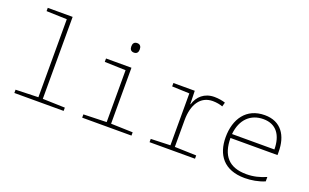

<svg xmlns="http://www.w3.org/2000/svg" viewBox="-85 -1173 2570 1596"><g transform="rotate(20 1200.0 -375.0)"><path d="M96 0H532V-29L335 -35V-760H115V-731L296 -725V-35L96 -29Z M915 -655C943 -655 952 -674 952 -697C952 -721 941 -739 915 -739C887 -739 877 -721 877 -697C877 -672 888 -655 915 -655ZM696 0H1132V-29L939 -35V-530H714V-500L900 -494V-35L696 -29Z M1292 0H1694V-29L1503 -35V-272C1503 -409 1561 -501 1670 -501C1703 -501 1734 -495 1758 -486L1768 -523C1745 -531 1708 -538 1671 -538C1583 -538 1526 -485 1505 -413H1502L1499 -530H1310V-500L1464 -494V-35L1292 -29Z M2136 10C2194 10 2257 -1 2311 -24V-63C2255 -39 2202 -25 2138 -25C1982 -25 1913 -109 1912 -263H2328V-291C2328 -434 2262 -539 2117 -539C1953 -539 1872 -416 1872 -256C1872 -101 1951 10 2136 10ZM2288 -298H1913C1926 -432 2006 -504 2117 -504C2232 -504 2287 -423 2288 -298Z"/></g></svg>

Font: Noto Sans Mono ExtraLight
Style: Regular
Weight: 200
Designer: Monotype Design Team
Foundry: Monotype Imaging Inc.
Version: Version 2.014